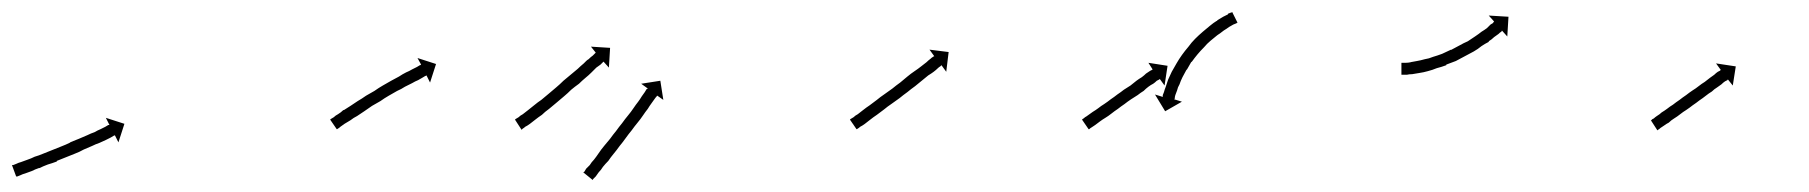

<svg xmlns="http://www.w3.org/2000/svg" viewBox="-22 -282 3024 321"><path d="M0 -6Q2 -7 5 -8Q9 -10 13 -11Q18 -13 24 -15Q30 -17 36 -20Q43 -22 50 -25Q58 -28 65 -31Q73 -34 80 -37Q88 -40 96 -44H95Q103 -47 110 -50Q117 -53 124 -56Q130 -59 136 -61Q141 -64 146 -66Q150 -68 154 -70Q157 -72 159 -73Q160 -73 161 -73L155 -85L186 -75L176 -44L170 -56Q169 -55 168 -55Q166 -54 163 -52Q159 -50 155 -48Q150 -46 144 -43Q138 -41 132 -38Q125 -35 118 -32Q111 -28 103 -25Q96 -22 88 -19Q80 -16 73 -13V-12Q65 -9 58 -7Q50 -4 44 -1H43Q37 1 31 4Q25 6 20 8Q16 9 12 11Q9 12 7 13Q6 13 5 13L-2 -6Q-1 -6 0 -6Z M531 -83Q533 -84 536 -86Q539 -89 543 -91Q548 -94 552 -98H553Q558 -101 564 -105Q570 -109 576 -113Q583 -117 590 -122Q597 -126 604 -130Q611 -135 618 -139Q625 -143 632 -147Q639 -151 645 -154Q651 -158 657 -161Q662 -163 667 -166Q671 -168 675 -170Q678 -172 680 -173Q681 -173 682 -174L676 -185L707 -175L697 -144L691 -156Q690 -155 689 -155Q687 -154 684 -152Q681 -150 677 -148Q672 -146 667 -143Q661 -140 655 -137Q649 -133 642 -130Q635 -126 628 -122Q621 -118 614 -113Q607 -109 600 -105Q594 -101 587 -96Q581 -92 575 -88Q569 -85 564 -81Q559 -78 554 -75Q550 -72 547 -70Q545 -68 543 -67Q542 -66 541 -66L530 -82Q530 -82 531 -83Z M840 -83Q842 -84 845 -86Q848 -89 852 -91Q856 -94 861 -98Q861 -98 861 -98Q861 -98 861 -98Q861 -98 861 -98Q861 -98 861 -98Q866 -102 871 -106Q871 -106 871 -106Q871 -106 871 -106Q871 -106 871 -106Q871 -106 871 -106Q877 -111 883 -115Q889 -120 895 -125Q902 -131 908 -136Q914 -141 920 -147Q926 -152 932 -157Q938 -162 944 -167Q948 -171 954 -176Q956 -178 958 -180Q960 -182 962 -183Q966 -187 969 -189Q971 -191 973 -193Q974 -194 974 -194L966 -204L998 -202L996 -169L987 -179Q987 -179 986 -178Q984 -176 982 -174Q979 -172 975 -169Q973 -167 971 -165Q969 -163 967 -161Q962 -156 957 -152Q951 -147 946 -142Q939 -137 933 -132Q927 -126 921 -121Q914 -115 908 -110Q902 -105 896 -100Q889 -95 884 -90Q884 -90 884 -90Q884 -90 884 -90Q884 -90 884 -90Q884 -90 884 -90Q878 -86 873 -82Q873 -82 873 -82Q873 -82 873 -82Q873 -82 873 -82Q873 -82 873 -82Q868 -78 864 -75Q860 -72 856 -70Q854 -68 852 -67Q851 -66 850 -65L839 -82Q839 -82 840 -83ZM955 5Q956 3 958 0Q961 -3 964 -6Q967 -11 971 -15Q975 -20 979 -26Q983 -32 988 -38Q993 -44 998 -50Q1003 -57 1008 -63Q1013 -70 1018 -76Q1023 -83 1028 -89Q1033 -95 1037 -101Q1041 -107 1045 -112Q1045 -112 1045 -112Q1045 -112 1045 -112Q1045 -112 1045 -112Q1045 -112 1045 -112Q1048 -116 1051 -121Q1054 -125 1056 -128Q1058 -131 1059 -133Q1060 -133 1061 -134L1050 -142L1082 -147L1087 -115L1077 -122Q1076 -122 1076 -121Q1074 -119 1072 -116Q1070 -113 1067 -109Q1064 -105 1061 -100Q1061 -100 1061 -100Q1061 -100 1061 -100Q1061 -100 1061 -100Q1061 -100 1061 -100Q1057 -95 1053 -89Q1049 -83 1044 -77Q1039 -71 1034 -64Q1029 -58 1024 -51Q1019 -44 1014 -38Q1009 -31 1004 -25Q999 -19 995 -13Q990 -8 986 -3Q983 2 979 6Q976 10 974 13Q972 15 970 17Q969 18 969 19L953 6Q954 6 955 5Z M1400 -83Q1402 -84 1405 -86Q1408 -89 1412 -91Q1416 -94 1421 -98Q1426 -102 1432 -106Q1437 -110 1444 -115Q1450 -120 1456 -124Q1463 -129 1470 -134Q1476 -139 1483 -144Q1489 -149 1495 -154Q1501 -159 1507 -163Q1513 -167 1518 -171Q1523 -175 1527 -178Q1530 -181 1534 -184Q1536 -186 1538 -187Q1539 -188 1540 -188L1532 -199L1564 -195L1560 -162L1552 -173Q1551 -172 1550 -171Q1548 -170 1546 -168Q1543 -165 1539 -162Q1535 -159 1530 -156Q1525 -152 1519 -147Q1514 -143 1508 -138Q1501 -133 1495 -128Q1488 -123 1482 -118Q1475 -113 1468 -108Q1462 -104 1456 -99Q1449 -94 1444 -90Q1438 -86 1433 -82Q1428 -78 1424 -75Q1420 -72 1416 -70Q1414 -68 1412 -67Q1411 -66 1410 -66L1399 -82Q1399 -82 1400 -83Z M1788 -83Q1790 -84 1792 -86Q1794 -87 1798 -90Q1801 -92 1805 -95Q1810 -98 1814 -101Q1819 -105 1824 -108Q1830 -112 1835 -116Q1841 -120 1846 -124Q1852 -128 1857 -132Q1863 -136 1868 -139Q1873 -143 1878 -147Q1882 -150 1887 -153Q1891 -156 1894 -159Q1897 -161 1900 -163Q1903 -165 1904 -165Q1905 -166 1905 -166L1898 -177L1930 -172L1925 -139L1917 -150Q1917 -150 1916 -149Q1914 -148 1912 -147Q1909 -144 1906 -142Q1902 -140 1898 -137Q1894 -134 1890 -130Q1885 -127 1880 -123Q1874 -119 1869 -116Q1863 -112 1858 -108Q1852 -104 1847 -100Q1841 -96 1836 -92Q1831 -88 1826 -85Q1821 -82 1817 -79Q1813 -76 1809 -73Q1806 -71 1803 -69Q1801 -68 1799 -66Q1799 -66 1798 -66L1787 -82Q1787 -82 1788 -83ZM2045 -243Q2045 -243 2045 -243Q2045 -243 2045 -243Q2045 -243 2045 -243Q2045 -243 2045 -243Q2043 -242 2040 -241Q2040 -241 2040 -241Q2040 -241 2040 -241Q2040 -241 2040 -241Q2040 -241 2040 -241Q2037 -239 2033 -237Q2033 -237 2033 -237Q2033 -237 2033 -237Q2033 -237 2033 -237Q2033 -237 2033 -237Q2029 -234 2024 -231Q2024 -231 2024 -231Q2024 -231 2024 -231Q2024 -231 2024 -231Q2024 -231 2024 -231Q2019 -227 2013 -223Q2013 -223 2013 -223Q2013 -223 2013 -223Q2013 -223 2013 -223Q2013 -223 2013 -223Q2008 -219 2002 -214Q2002 -214 2002 -214Q2002 -214 2002 -214Q2002 -214 2002 -214Q2002 -214 2002 -214Q1996 -209 1991 -203Q1991 -203 1991 -203Q1991 -203 1991 -203Q1991 -203 1991 -203Q1991 -203 1991 -203Q1985 -197 1980 -191Q1980 -191 1980 -191Q1980 -191 1980 -191Q1980 -191 1980 -191Q1980 -191 1980 -191Q1975 -185 1970 -178Q1970 -178 1970 -178.5Q1970 -179 1970 -179Q1970 -179 1970 -179Q1970 -179 1970 -179Q1966 -172 1962 -165Q1962 -165 1962 -165Q1962 -165 1962 -166Q1962 -166 1962 -166Q1962 -166 1962 -166Q1958 -159 1955 -153Q1955 -153 1955 -153Q1955 -153 1955 -153Q1955 -153 1955 -153Q1955 -153 1955 -153Q1952 -147 1950 -141Q1950 -141 1950 -141Q1950 -141 1950 -141Q1950 -141 1950 -141Q1950 -141 1950 -141Q1947 -136 1946 -131Q1946 -131 1946 -131Q1946 -131 1946 -131Q1946 -131 1946 -131Q1946 -131 1946 -131Q1944 -126 1943 -123Q1943 -123 1943 -123Q1943 -123 1943 -123Q1943 -123 1943 -123Q1943 -123 1943 -123Q1942 -120 1942 -117Q1942 -117 1942 -117Q1942 -117 1942 -117Q1942 -117 1942 -117Q1942 -117 1942 -117Q1941 -116 1941 -116L1954 -112L1926 -96L1909 -124L1922 -120Q1922 -121 1922 -122Q1922 -122 1922 -122Q1922 -122 1922 -123Q1922 -123 1922 -123Q1922 -123 1922 -123Q1923 -125 1924 -128Q1924 -128 1924 -128Q1924 -128 1924 -128Q1924 -128 1924 -128Q1924 -128 1924 -128Q1925 -132 1927 -137Q1927 -137 1927 -137Q1927 -137 1927 -137Q1927 -137 1927 -137Q1927 -137 1927 -137Q1929 -143 1931 -149Q1931 -149 1931 -149Q1931 -149 1931 -149Q1931 -149 1931 -149Q1931 -149 1931 -149Q1934 -155 1937 -162Q1937 -162 1937 -162Q1937 -162 1937 -162Q1937 -162 1937 -162Q1937 -162 1937 -162Q1941 -169 1945 -176Q1945 -176 1945 -176Q1945 -176 1945 -176Q1945 -176 1945 -176Q1945 -176 1945 -176Q1949 -183 1954 -190Q1954 -190 1954 -190Q1954 -190 1954 -190Q1954 -190 1954 -190Q1954 -190 1954 -190Q1959 -197 1965 -204Q1965 -204 1965 -204Q1965 -204 1965 -204Q1965 -204 1965 -204Q1965 -204 1965 -204Q1970 -211 1976 -217Q1976 -217 1976 -217Q1976 -217 1976 -217Q1976 -217 1976 -217Q1976 -217 1976 -217Q1982 -223 1989 -229Q1989 -229 1989 -229Q1989 -229 1989 -229Q1989 -229 1989 -229Q1989 -229 1989 -229Q1995 -234 2001 -239Q2001 -239 2001 -239Q2001 -239 2001 -239Q2001 -239 2001 -239Q2001 -239 2001 -239Q2007 -244 2012 -247Q2012 -247 2012.5 -247Q2013 -247 2013 -247Q2013 -247 2013 -247.5Q2013 -248 2013 -248Q2018 -251 2023 -254Q2023 -254 2023 -254Q2023 -254 2023 -254Q2023 -254 2023 -254Q2023 -254 2023 -254Q2027 -256 2031 -258Q2031 -258 2031 -258.5Q2031 -259 2031 -259Q2031 -259 2031 -259Q2031 -259 2031 -259Q2034 -260 2036 -261Q2036 -261 2036.5 -261Q2037 -261 2037 -261Q2037 -261 2037 -261Q2037 -261 2037 -261Q2038 -262 2038 -262L2047 -244Q2046 -244 2045 -243Z M2323 -177Q2323 -177 2323 -177Q2323 -177 2323 -177Q2323 -177 2323 -177Q2323 -177 2323 -177Q2325 -177 2328 -177Q2328 -177 2328 -177Q2328 -177 2328 -177Q2328 -177 2328 -177Q2328 -177 2328 -177Q2332 -177 2337 -178Q2337 -178 2337 -178Q2337 -178 2337 -178Q2337 -178 2336.5 -178Q2336 -178 2336 -178Q2342 -179 2347 -180Q2347 -180 2347 -180Q2347 -180 2347 -180Q2347 -180 2347 -180Q2347 -180 2347 -180Q2353 -181 2360 -183Q2360 -183 2360 -183Q2360 -183 2360 -183Q2360 -183 2360 -183Q2360 -183 2360 -183Q2367 -184 2374 -187Q2374 -187 2374 -187Q2374 -187 2374 -187Q2374 -187 2374 -187Q2374 -187 2374 -187Q2381 -189 2389 -192Q2389 -192 2389 -192Q2389 -192 2389 -192Q2389 -192 2389 -192Q2389 -192 2389 -192Q2396 -195 2404 -199Q2404 -199 2404 -198.5Q2404 -198 2403 -198Q2403 -198 2403 -198Q2403 -198 2403 -198Q2411 -202 2418 -206Q2418 -206 2418 -206Q2418 -206 2418 -206Q2418 -206 2418 -206Q2418 -206 2418 -206Q2425 -210 2432 -213Q2432 -213 2432 -213Q2432 -213 2432 -213Q2432 -213 2432 -213Q2432 -213 2432 -213Q2438 -217 2444 -221Q2444 -221 2444 -221Q2444 -221 2444 -221Q2444 -221 2444 -221Q2444 -221 2444 -221Q2450 -225 2455 -229Q2455 -229 2455 -229Q2455 -229 2455 -229Q2455 -229 2455 -229Q2455 -229 2455 -229Q2460 -232 2464 -235Q2464 -235 2464 -235Q2464 -235 2464 -235Q2464 -235 2464 -235Q2464 -235 2464 -235Q2467 -238 2470 -241Q2470 -241 2470 -241Q2470 -241 2470 -241Q2470 -241 2470 -241Q2470 -241 2470 -241Q2473 -243 2475 -244H2474Q2475 -245 2476 -246L2467 -256L2500 -254L2498 -221L2489 -231Q2489 -230 2488 -229Q2486 -228 2483 -225Q2483 -225 2483 -225Q2483 -225 2483 -225Q2483 -225 2483 -225Q2483 -225 2483 -225Q2480 -223 2476 -220Q2476 -220 2476 -220Q2476 -220 2476 -220Q2476 -220 2476 -220Q2476 -220 2476 -220Q2472 -216 2467 -213Q2467 -213 2467 -213Q2467 -213 2467 -213Q2467 -213 2467 -212.5Q2467 -212 2467 -212Q2461 -209 2455 -205Q2455 -205 2455 -205Q2455 -205 2455 -205Q2455 -205 2455 -205Q2455 -205 2455 -205Q2449 -200 2442 -196Q2442 -196 2442 -196Q2442 -196 2442 -196Q2442 -196 2442 -196Q2442 -196 2442 -196Q2435 -192 2427 -188Q2427 -188 2427 -188Q2427 -188 2427 -188Q2427 -188 2427 -188Q2427 -188 2427 -188Q2420 -184 2412 -180Q2412 -180 2412 -180Q2412 -180 2412 -180Q2412 -180 2412 -180Q2412 -180 2412 -180Q2404 -177 2396 -174Q2396 -174 2396 -173.5Q2396 -173 2396 -173Q2396 -173 2396 -173Q2396 -173 2396 -173Q2388 -170 2380 -168Q2380 -168 2380 -168Q2380 -168 2380 -168Q2380 -168 2380 -168Q2380 -168 2380 -168Q2373 -165 2365 -163Q2365 -163 2365 -163Q2365 -163 2365 -163Q2365 -163 2365 -163Q2365 -163 2365 -163Q2358 -161 2351 -160Q2351 -160 2351 -160Q2351 -160 2351 -160Q2351 -160 2351 -160Q2351 -160 2351 -160Q2345 -159 2339 -158Q2339 -158 2339 -158Q2339 -158 2339 -158Q2339 -158 2339 -158Q2339 -158 2339 -158Q2334 -158 2330 -157Q2330 -157 2329.5 -157Q2329 -157 2329 -157Q2329 -157 2329 -157Q2329 -157 2329 -157Q2326 -157 2323 -157Q2323 -157 2323 -157Q2323 -157 2323 -157Q2323 -157 2323 -157Q2323 -157 2323 -157Q2322 -157 2321 -157V-177Q2322 -177 2323 -177Z M2739 -81Q2740 -83 2743 -84Q2745 -86 2748 -88Q2753 -91 2756 -94Q2761 -97 2765 -100Q2770 -104 2775 -107Q2780 -111 2786 -115Q2791 -119 2797 -123Q2802 -127 2808 -131Q2813 -134 2818 -138Q2823 -142 2828 -145Q2833 -149 2837 -152Q2841 -155 2844 -157Q2847 -160 2850 -162Q2852 -163 2854 -164Q2854 -165 2855 -165L2847 -176L2880 -171L2875 -139L2867 -149Q2866 -149 2866 -148Q2864 -147 2862 -146Q2859 -144 2856 -141Q2853 -139 2849 -136Q2844 -133 2840 -129Q2835 -126 2830 -122Q2825 -118 2819 -114Q2814 -110 2808 -106Q2803 -102 2797 -98Q2792 -95 2787 -91Q2782 -87 2777 -84Q2772 -81 2768 -77Q2764 -75 2760 -72Q2757 -70 2754 -68Q2752 -66 2750 -65Q2750 -65 2749 -64L2738 -81Q2738 -81 2739 -81Z"/></svg>

Font: FRB American Cursive Just Arrows Thin
Style: Italic
Weight: 100
Italic angle: -25°
Version: Version 2.0;Modular Font Editor K font №1